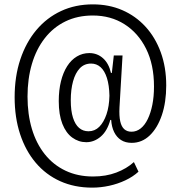

<svg xmlns="http://www.w3.org/2000/svg" viewBox="-20 -758 824 879"><path d="M402 101Q321 101 255.5 71.5Q190 42 143.5 -13Q97 -68 72 -144Q47 -220 47 -313Q47 -408 73 -486Q99 -564 146.5 -620.5Q194 -677 259.5 -707.5Q325 -738 405 -738Q479 -738 540 -711.5Q601 -685 646 -636Q691 -587 716 -518.5Q741 -450 741 -367Q741 -290 721 -231Q701 -172 665.5 -138Q630 -104 583 -104Q554 -104 534 -117Q514 -130 502.5 -153.5Q491 -177 489 -209H485Q471 -158 441 -132.5Q411 -107 375 -107Q340 -107 311 -128Q282 -149 265.5 -191Q249 -233 249 -295Q249 -345 259 -385.5Q269 -426 287.5 -455Q306 -484 332 -499.5Q358 -515 389 -515Q425 -515 451.5 -491.5Q478 -468 488 -424H492L501 -504H541L527 -266Q525 -227 530.5 -202.5Q536 -178 549 -166.5Q562 -155 582 -155Q605 -155 624 -170Q643 -185 656.5 -213Q670 -241 677.5 -278.5Q685 -316 685 -362Q685 -462 649 -534.5Q613 -607 550 -647Q487 -687 405 -687Q335 -687 279.5 -660Q224 -633 185 -583Q146 -533 126 -465Q106 -397 106 -316Q106 -235 126 -168Q146 -101 185 -52Q224 -3 280 23.5Q336 50 406 50Q465 50 512.5 32Q560 14 593 -16L614 28Q589 51 554 67.5Q519 84 480 92.5Q441 101 402 101ZM385 -157Q414 -157 434.5 -177.5Q455 -198 467.5 -234.5Q480 -271 481 -320Q480 -368 469.5 -401Q459 -434 440.5 -450.5Q422 -467 397 -467Q366 -467 345.5 -445.5Q325 -424 314.5 -386Q304 -348 304 -299Q304 -251 314 -219.5Q324 -188 342 -172.5Q360 -157 385 -157Z"/></svg>

Font: Mona Sans SemiCondensed
Style: Regular
Weight: 400
Width: 4
Designer: Deni Anggara
Foundry: GitHub
Version: Version 2.000